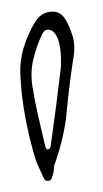

<svg xmlns="http://www.w3.org/2000/svg" viewBox="-20 -718 180 337"><path d="M108 -611Q101 -565 97 -521Q93 -477 75 -427Q75 -422 74 -416.5Q73 -411 71 -406Q70 -401 64.5 -400.5Q59 -400 57 -405Q53 -414 48.5 -423.5Q44 -433 41 -443Q31 -477 24.5 -511.5Q18 -546 16 -582Q14 -609 21.5 -634Q29 -659 42 -680Q52 -696 69.5 -697.5Q87 -699 96 -682Q102 -672 107.5 -654.5Q113 -637 108 -611ZM87 -601Q87 -609 87 -616Q87 -623 86 -630Q85 -639 82.5 -647Q80 -655 75 -661Q70 -666 64 -666Q58 -666 54 -658Q44 -637 38.5 -614Q33 -591 37 -566Q41 -540 47 -514.5Q53 -489 59 -463Q61 -454 65 -456Q69 -458 69 -462Q74 -497 78.5 -532Q83 -567 87 -601Z"/></svg>

Font: Shizuru
Style: Regular
Weight: 400
Version: Version 1.000